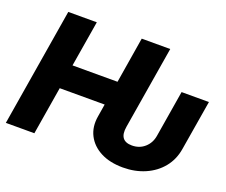

<svg xmlns="http://www.w3.org/2000/svg" viewBox="-120 -915 1311 1112"><g transform="rotate(20 536.0 -358.5)"><path d="M729 11.2Q648.4 11.2 591.6 -18.3Q534.7 -47.9 508.3 -99.6Q481.9 -151.4 493.2 -217.8L505.9 -295.4H229L180.2 0H4.4L124.5 -727.5H300.3L253.4 -444.8H530.8L577.1 -727.5H752.9L668.5 -217.3Q653.3 -126.5 734.9 -126.5Q780.8 -126.5 813 -155Q845.2 -183.6 852.5 -228.5L899.9 -515.6H1068.4L1017.1 -207Q1006.3 -140.6 966.6 -91.6Q926.8 -42.5 865.2 -15.6Q803.7 11.2 729 11.2Z"/></g></svg>

Font: Inter Display ExtraBold
Style: Italic
Weight: 800
Italic angle: -9.39999°
Designer: Rasmus Andersson
Foundry: rsms
Version: Version 4.000;git-a52131595